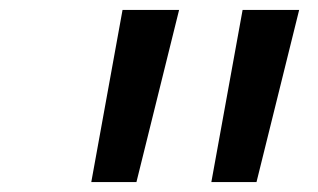

<svg xmlns="http://www.w3.org/2000/svg" viewBox="-20 -820 640 387"><path d="M406 -453 469 -800H583L497 -453ZM164 -453 227 -800H341L255 -453Z"/></svg>

Font: Victor Mono Thin SemiBold
Style: Italic
Weight: 600
Italic angle: -12°
Monospace: yes
Version: Version 1.561;gftools[0.9.30]